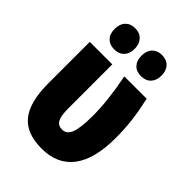

<svg xmlns="http://www.w3.org/2000/svg" viewBox="-224 -871 983 983"><g transform="rotate(45 267.5 -379.5)"><path d="M49 -253V-553H212V-235Q212 -180 224.5 -157.5Q237 -135 266 -135Q299 -135 313.5 -172Q328 -209 328 -297Q328 -408 299 -553H461Q478 -475 484.5 -419Q491 -363 491 -298Q491 -146 432.5 -69Q374 8 261 8Q150 8 99.5 -55Q49 -118 49 -253ZM164 -767Q198 -767 217.5 -746Q237 -725 237 -690Q237 -655 217.5 -634.5Q198 -614 164 -614Q131 -614 111.5 -634Q92 -654 92 -690Q92 -726 111.5 -746.5Q131 -767 164 -767ZM358 -767Q392 -767 411.5 -746.5Q431 -726 431 -690Q431 -655 411.5 -634.5Q392 -614 358 -614Q324 -614 305 -634.5Q286 -655 286 -690Q286 -726 305.5 -746.5Q325 -767 358 -767Z"/></g></svg>

Font: Noto Sans UI CondBlack
Style: Regular
Weight: 900
Width: 3
Designer: Monotype Design Team
Foundry: Monotype Imaging Inc.
Version: Version 1.001